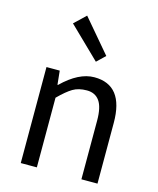

<svg xmlns="http://www.w3.org/2000/svg" viewBox="-127 -961 865 1049"><g transform="rotate(15 305.5 -436.0)"><path d="M92 0V-543H167L175 -465H178Q272 -557 360 -557Q526 -557 526 -344V0H435V-332Q435 -408 410.5 -442.5Q386 -477 339 -477Q292 -477 260 -458Q228 -439 183 -394V0ZM345 -641 170 -811 234 -872 392 -686Z"/></g></svg>

Font: Swei Fan Sans CJK TC
Style: Regular
Weight: 400
Version: Version 2.130